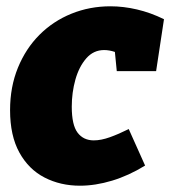

<svg xmlns="http://www.w3.org/2000/svg" viewBox="-20 -575 541 610"><path d="M234 15Q172 15 121.5 -11Q71 -37 41.5 -90.5Q12 -144 12 -225Q12 -299 37 -360Q62 -421 105.5 -464.5Q149 -508 207 -531.5Q265 -555 331 -555Q372 -555 415 -545Q458 -535 501 -514L476 -349H351L345 -410Q327 -416 311 -416Q277 -416 254 -389.5Q231 -363 219.5 -322Q208 -281 208 -236Q208 -178 226.5 -153.5Q245 -129 278 -129Q301 -129 329 -139Q357 -149 389 -165L441 -49Q389 -17 336 -1Q283 15 234 15Z"/></svg>

Font: Bitter Black
Style: Italic
Weight: 900
Italic angle: -9°
Designer: Sol Matas, and Bitter project Authors
Foundry: Sol Matas
Version: Version 2.001